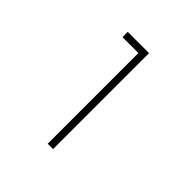

<svg xmlns="http://www.w3.org/2000/svg" viewBox="-163 -719 842 842"><g transform="rotate(45 258.0 -297.5)"><path d="M255.9 0H289.1V-595.2H157.2V-562.5H255.9Z"/></g></svg>

Font: Now ExtraLight
Style: Regular
Weight: 200
Designer: Alfredo Marco Pradil
Foundry: Alfredo Marco Pradil
Version: Version 1.200;hotconv 1.0.109;makeotfexe 2.5.65596